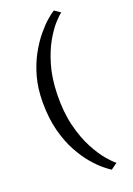

<svg xmlns="http://www.w3.org/2000/svg" viewBox="-186 -896 796 1148"><g transform="rotate(-20 212.0 -321.5)"><path d="M65 -334Q65 -422 85.2 -495Q105.5 -568 137.5 -626Q169.5 -684 204.5 -726Q239.5 -768 269.5 -793.8Q299.5 -819.5 315.5 -828.5L353.5 -802Q337 -791.5 306.8 -758Q276.5 -724.5 244.2 -668Q212 -611.5 188.8 -532.2Q165.5 -453 163 -350.5Q160.5 -236.5 182.8 -148Q205 -59.5 238.8 3.5Q272.5 66.5 305.2 104.5Q338 142.5 356 155.5L315.5 184.5Q302 176.5 272.5 152.8Q243 129 207.8 88Q172.5 47 139.8 -12.8Q107 -72.5 86 -152.5Q65 -232.5 65 -334Z"/></g></svg>

Font: Merriweather Text
Style: Regular
Weight: 400
Designer: Eben Sorkin
Foundry: Eben Sorkin
Version: Version 2.100; ttfautohint (v1.7.19-72a1) -l 8 -r 50 -G 200 